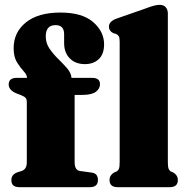

<svg xmlns="http://www.w3.org/2000/svg" viewBox="-20 -775 771 795"><path d="M289 -104.5Q289 -69.5 311.5 -67L358.5 -60.5Q385.5 -57.5 385.5 -30Q385.5 0 352.5 0H60Q27 0 27 -29Q27 -52.5 52 -61.5L68 -66.5Q79.5 -70 85.2 -78.8Q91 -87.5 91 -104.5V-354Q91 -363 86.5 -369Q82 -375 68.5 -380.5L46.5 -389Q16 -402.5 16 -425Q16 -452.5 48.5 -452.5H92Q91.5 -465.5 77.8 -480.2Q64 -495 50.2 -517.2Q36.5 -539.5 36.5 -575.5Q36.5 -641 87 -682Q137.5 -723 230.5 -723Q320 -723 365.5 -683.8Q411 -644.5 411 -591.5Q411 -551 389 -530.2Q367 -509.5 331.5 -509.5Q292.5 -509.5 269 -533.2Q245.5 -557 245.5 -596.5V-634Q245.5 -671 209.5 -671Q169.5 -671 169.5 -624Q169.5 -596 185.2 -573.2Q201 -550.5 221.5 -530.5Q242 -510.5 258.2 -491.8Q274.5 -473 276 -452.5H362Q394 -452.5 394 -426.5Q394 -407.5 376.8 -394.8Q359.5 -382 320.5 -382H289ZM675 -719.5V-104.5Q675 -84.5 678 -76.8Q681 -69 687.5 -65L698 -60.5Q716.5 -49 716.5 -30Q716.5 0 683 0H467Q433.5 0 433.5 -30Q433.5 -49 452 -60.5L462.5 -65Q469.5 -69 472.5 -76.8Q475.5 -84.5 475.5 -104.5V-603.5Q475.5 -619 471.5 -625.2Q467.5 -631.5 459.5 -635L449.5 -637.5Q431 -646.5 431 -664.5Q431 -685.5 460 -697L583 -740Q621.5 -755 641 -755Q657.5 -755 666.2 -745Q675 -735 675 -719.5Z"/></svg>

Font: Fraunces 72pt S050 Black
Style: Regular
Weight: 900
Version: Version 1.000; ttfautohint (v1.8.3)